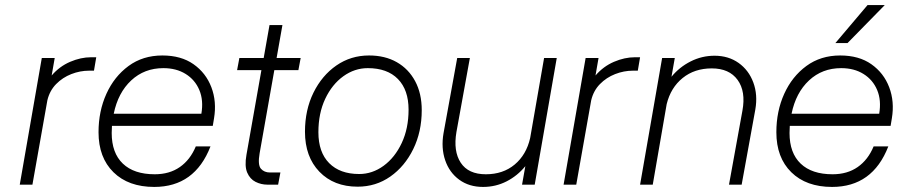

<svg xmlns="http://www.w3.org/2000/svg" viewBox="-20 -729 3545 758"><path d="M145 -500H196L184 -431Q215 -467 257 -485Q299 -503 340 -503H360L351 -450H332Q296 -450 261.5 -436.5Q227 -423 201.5 -397Q176 -371 167 -333L108 0H58Z M369 -207Q369 -290 400 -358.5Q431 -427 487.5 -468.5Q544 -510 621 -510Q695 -510 744 -475.5Q793 -441 814.5 -384.5Q836 -328 825 -262L820 -232H422Q421 -218 421 -204Q421 -125 465 -83Q509 -41 591 -41Q649 -41 690 -69.5Q731 -98 753 -151H811Q749 9 589 9Q487 9 428 -49Q369 -107 369 -207ZM625 -460Q550 -460 498 -411.5Q446 -363 429 -280H775Q784 -333 767 -373.5Q750 -414 713 -437Q676 -460 625 -460Z M1087 -48 1078 0H1036Q1011 0 989 -11Q967 -22 956 -47.5Q945 -73 953 -118L1012 -452H916L925 -500H1021L1044 -630H1095L1072 -500H1167L1158 -452H1063L1005 -124Q997 -78 1010 -63Q1023 -48 1046 -48Z M1184 -209Q1184 -295 1217.5 -363Q1251 -431 1308 -470.5Q1365 -510 1437 -510Q1500 -510 1546.5 -483.5Q1593 -457 1619 -408.5Q1645 -360 1645 -294Q1645 -209 1611.5 -140.5Q1578 -72 1521 -32Q1464 8 1392 8Q1298 8 1241 -51Q1184 -110 1184 -209ZM1593 -296Q1593 -374 1551 -417Q1509 -460 1432 -460Q1380 -460 1335.5 -428Q1291 -396 1264 -339Q1237 -282 1237 -207Q1237 -128 1279.5 -85Q1322 -42 1398 -42Q1450 -42 1494.5 -74.5Q1539 -107 1566 -164.5Q1593 -222 1593 -296Z M1782 -208Q1769 -132 1799 -86.5Q1829 -41 1898 -41Q1966 -41 2012 -79.5Q2058 -118 2073 -184L2128 -500H2178L2091 0H2041L2054 -73Q2023 -35 1980 -13Q1937 9 1887 9Q1832 9 1793 -19.5Q1754 -48 1737.5 -96.5Q1721 -145 1731 -203L1785 -500H1835Z M2292 -500H2343L2331 -431Q2362 -467 2404 -485Q2446 -503 2487 -503H2507L2498 -450H2479Q2443 -450 2408.5 -436.5Q2374 -423 2348.5 -397Q2323 -371 2314 -333L2255 0H2205Z M2594 -500H2644L2631 -426Q2662 -464 2706.5 -486.5Q2751 -509 2801 -509Q2856 -509 2896 -480.5Q2936 -452 2954 -403.5Q2972 -355 2962 -297L2908 0H2858L2911 -292Q2925 -368 2892 -413.5Q2859 -459 2790 -459Q2722 -459 2675 -421Q2628 -383 2612 -318L2557 0H2507Z M3473 -709 3326 -559H3278L3405 -709ZM3045 -207Q3045 -290 3076 -358.5Q3107 -427 3163.5 -468.5Q3220 -510 3297 -510Q3371 -510 3420 -475.5Q3469 -441 3490.5 -384.5Q3512 -328 3501 -262L3496 -232H3098Q3097 -218 3097 -204Q3097 -125 3141 -83Q3185 -41 3267 -41Q3325 -41 3366 -69.5Q3407 -98 3429 -151H3487Q3425 9 3265 9Q3163 9 3104 -49Q3045 -107 3045 -207ZM3301 -460Q3226 -460 3174 -411.5Q3122 -363 3105 -280H3451Q3460 -333 3443 -373.5Q3426 -414 3389 -437Q3352 -460 3301 -460Z"/></svg>

Font: Overused Grotesk Light
Style: Italic
Weight: 300
Italic angle: -10°
Version: Version 0.003